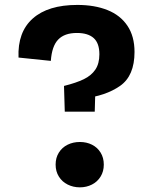

<svg xmlns="http://www.w3.org/2000/svg" viewBox="-20 -762 660 795"><path d="M372.3 -299.6H248.2L245 -406.2Q296.2 -419 327.1 -434.1Q358.1 -449.2 374.8 -473.8Q391.5 -498.5 391.5 -537.2Q391.5 -583.2 367.9 -604.4Q344.2 -625.5 298.4 -625.5Q247.2 -625.5 221 -598.2Q194.7 -571 190.5 -509.9L56.7 -523.7Q52.4 -629.1 115.6 -685.3Q178.8 -741.6 300.1 -741.6Q371.9 -741.6 425 -720.3Q478.2 -699.1 507.6 -655.4Q537 -611.8 537 -546.8Q537 -448.1 477.1 -406.3Q417.2 -364.5 324 -354.2L374.7 -386.2ZM210.3 -80.4Q210.3 -109 223.8 -130.3Q237.2 -151.7 260.1 -162.9Q282.9 -174.1 310.8 -174.1Q338.4 -174.1 360.8 -162.9Q383.2 -151.7 396.5 -130.3Q409.8 -109 409.8 -80.4Q409.8 -52.2 396.5 -30.8Q383.2 -9.2 360.6 2.2Q338 13.7 310.8 13.7Q283.3 13.7 260.3 2.2Q237.2 -9.2 223.8 -30.8Q210.3 -52.2 210.3 -80.4Z"/></svg>

Font: Monaspace Radon Var
Style: Regular
Weight: 400
Designer: Riley Cran and the Lettermatic Team
Version: Version 1.000 (Monaspace Radon Var)